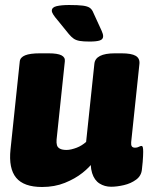

<svg xmlns="http://www.w3.org/2000/svg" viewBox="-20 -738 597 767"><path d="M148 9Q75 9 44.5 -28Q14 -65 22 -141L59 -493Q61 -509 80.5 -517Q100 -525 140 -525H174Q210 -525 225.5 -517Q241 -509 239 -493L206 -180Q205 -167 207.5 -158Q210 -149 219.5 -144Q229 -139 246 -139Q255 -139 265.5 -141.5Q276 -144 286.5 -148Q297 -152 306.5 -158Q316 -164 324 -171L357 -483Q361 -525 439 -525H465Q505 -525 522 -515Q539 -505 537 -483L504 -170Q503 -159 506.5 -153.5Q510 -148 520 -148Q528 -148 534.5 -151.5Q541 -155 545 -155Q549 -155 550.5 -149.5Q552 -144 552 -131Q552 -124 551.5 -114Q551 -104 550 -91Q549 -78 547 -62Q545 -36 524 -20.5Q503 -5 475 1.5Q447 8 424 8Q398 8 377.5 -5Q357 -18 348 -46.5Q339 -75 344 -122L352 -91Q339 -71 309.5 -47.5Q280 -24 239 -7.5Q198 9 148 9ZM338 -572Q313 -572 298.5 -574.5Q284 -577 274.5 -583.5Q265 -590 255 -602L212 -655Q199 -670 193 -679.5Q187 -689 187 -695Q187 -709 206.5 -713.5Q226 -718 256 -718Q292 -718 311 -715.5Q330 -713 339 -706.5Q348 -700 353 -687L386 -615Q389 -608 390.5 -603Q392 -598 392 -593Q392 -581 379 -576.5Q366 -572 338 -572Z"/></svg>

Font: Asap Black
Style: Italic
Weight: 900
Italic angle: -6°
Designer: Pablo Cosgaya
Foundry: Omnibus-Type
Version: Version 3.001